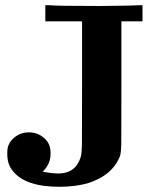

<svg xmlns="http://www.w3.org/2000/svg" viewBox="-20 -706 634 737"><path d="M174 -114Q174 -77 144 -47L155 -45Q183 -40 203 -40Q271 -40 290 -104Q294 -118 294.5 -150.5Q295 -183 295 -380V-624H154V-686H169Q196 -683 365 -683Q377 -683 401 -683.5Q425 -684 438 -684Q452 -684 472.5 -684.5Q493 -685 503.5 -685.5Q514 -686 517 -686H527V-624H446V-379Q446 -183 445.5 -153Q445 -123 441 -108Q412 -32 315 -2Q266 11 208 11Q77 11 29 -50Q8 -75 8 -114V-122Q8 -155 33 -176.5Q58 -198 91 -198Q124 -198 149 -176.5Q174 -155 174 -122Z"/></svg>

Font: KaTeX_Main
Style: Bold
Weight: 700
Version: Version 1.1; ttfautohint (v1.3)